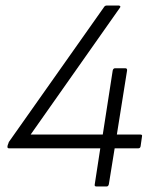

<svg xmlns="http://www.w3.org/2000/svg" viewBox="-20 -675 562 695"><path d="M329 0Q321 0 323 -8L343 -138H13Q6 -138 7 -145L8 -150Q9 -152 10 -155Q11 -158 12 -161L357 -650Q360 -655 367 -655H410Q413 -655 415 -652.5Q417 -650 414 -647L91 -188H352L388 -420Q390 -428 397 -428H433Q441 -428 440 -420L403 -188H488Q496 -188 494 -181L489 -146Q488 -138 480 -138H395L374 -8Q372 0 366 0Z"/></svg>

Font: Sofia Sans Light
Style: Italic
Weight: 300
Italic angle: -9°
Version: Version 4.100-B